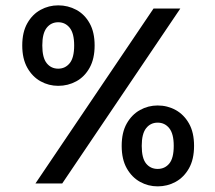

<svg xmlns="http://www.w3.org/2000/svg" viewBox="-20 -668 782 699"><path d="M109 0 539 -637H636.5L206.5 0ZM554 10.5Q519.5 10.5 489.8 -6Q460 -22.5 441.5 -55.2Q423 -88 423 -137Q423 -186 441.5 -218.5Q460 -251 489.8 -267.5Q519.5 -284 554 -284Q589.5 -284 619.5 -267.5Q649.5 -251 668 -218.5Q686.5 -186 686.5 -137Q686.5 -88 668 -55.2Q649.5 -22.5 619.5 -6Q589.5 10.5 554 10.5ZM554 -53Q580 -53 596.2 -72.5Q612.5 -92 612.5 -137Q612.5 -181 596.2 -201.2Q580 -221.5 554 -221.5Q528 -221.5 512 -201.2Q496 -181 496 -137Q496 -92 512 -72.5Q528 -53 554 -53ZM192 -355.5Q157.5 -355.5 127.8 -372Q98 -388.5 79.5 -421.2Q61 -454 61 -502.5Q61 -551 79.5 -583.5Q98 -616 127.8 -632.2Q157.5 -648.5 192 -648.5Q227.5 -648.5 257.8 -632.2Q288 -616 306.2 -583.5Q324.5 -551 324.5 -502.5Q324.5 -454 306.2 -421.2Q288 -388.5 257.8 -372Q227.5 -355.5 192 -355.5ZM192 -418Q217.5 -418 233.8 -438Q250 -458 250 -502.5Q250 -546.5 233.8 -566.8Q217.5 -587 192 -587Q166 -587 150 -566.8Q134 -546.5 134 -502.5Q134 -458 150 -438Q166 -418 192 -418Z"/></svg>

Font: Karla Medium
Style: Regular
Weight: 500
Designer: Jonathan Pinhorn
Version: Version 2.001